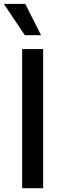

<svg xmlns="http://www.w3.org/2000/svg" viewBox="-36 -984 326 1004"><path d="M189.6 -727.3V0H79.9V-727.3ZM178.6 -800.1H93.8L-16 -963.8H95.9Z"/></svg>

Font: Inter UI Medium
Style: Regular
Weight: 500
Designer: Rasmus Andersson
Foundry: rsms
Version: 3.2;8d6f07862